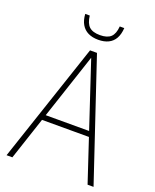

<svg xmlns="http://www.w3.org/2000/svg" viewBox="-168 -1024 900 1118"><g transform="rotate(20 282.5 -465.0)"><path d="M13 0 261 -740H304L552 0H515L276 -720H288L49 0ZM123 -264 133 -297H432L442 -264ZM284 -814Q247.5 -814 221 -827Q194.5 -840 179.5 -865.8Q164.5 -891.5 162 -930H190Q195.5 -883.5 217.2 -863.2Q239 -843 284 -843Q329 -843 350.8 -863.2Q372.5 -883.5 376 -930H404Q401.5 -891 387 -865.2Q372.5 -839.5 346.5 -826.8Q320.5 -814 284 -814Z"/></g></svg>

Font: Encode Sans SC Condensed Thin
Style: Regular
Weight: 100
Width: 3
Designer: Multiple Designers
Foundry: Impallari Type
Version: Version 3.002